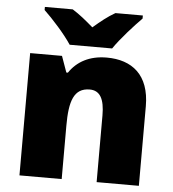

<svg xmlns="http://www.w3.org/2000/svg" viewBox="-54 -815 778 865"><g transform="rotate(5 335.0 -383.0)"><path d="M240 -606H432C463 -652 523 -718 557 -752V-766H433C398 -746 370 -723 335 -693C300 -723 275 -744 240 -766H114V-752C152 -716 210 -652 240 -606ZM412 -563C334 -563 278 -532 243 -480H236L210 -553H66V0H257V-242C257 -352 276 -413 348 -413C395 -413 415 -375 415 -302V0H606V-360C606 -502 526 -563 412 -563Z"/></g></svg>

Font: Noto Sans Myanmar UI Black
Style: Regular
Weight: 900
Designer: Monotype Design Team
Foundry: Monotype Imaging Inc.
Version: Version 2.103